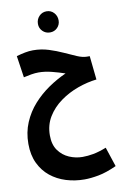

<svg xmlns="http://www.w3.org/2000/svg" viewBox="-119 -831 837 1289"><g transform="rotate(-10 299.5 -187.0)"><path d="M350 391Q284 391 224.5 372.5Q165 354 119 317Q73 280 46 223.5Q19 167 19 91Q19 12 47 -54Q75 -120 122 -172.5Q169 -225 227.5 -265Q286 -305 347 -332Q306 -346 259 -358Q212 -370 169 -370Q146 -370 119 -365.5Q92 -361 67 -355L45 -503Q75 -512 103.5 -517.5Q132 -523 158 -523Q214 -523 264.5 -507Q315 -491 359.5 -470.5Q404 -450 441.5 -434Q479 -418 508 -418H527L544 -256Q481 -249 415.5 -225.5Q350 -202 294.5 -162Q239 -122 205 -66.5Q171 -11 171 60Q171 123 199.5 162.5Q228 202 272 221Q316 240 363 240Q398 240 436.5 233Q475 226 526 206L570 339Q500 371 446 381Q392 391 350 391ZM293 -621Q263 -621 242.5 -641.5Q222 -662 222 -691Q222 -722 242.5 -743.5Q263 -765 293 -765Q323 -765 343 -743.5Q363 -722 363 -691Q363 -662 343 -641.5Q323 -621 293 -621Z"/></g></svg>

Font: Noto Sans Arabic ExtCond ExtBd
Style: Regular
Weight: 800
Width: 2
Designer: Monotype Design Team, Nadine Chahine, Nizar Qandah and Khaled Hosny
Foundry: Monotype Imaging Inc.
Version: Version 2.012; ttfautohint (v1.8.4.7-5d5b)